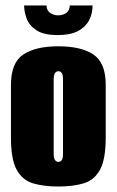

<svg xmlns="http://www.w3.org/2000/svg" viewBox="-20 -673 426 701"><path d="M193 8Q140 8 101 -3.5Q62 -15 41 -53Q20 -91 20 -170V-363Q20 -444 65 -474Q110 -504 193 -504Q276 -504 321 -474Q366 -444 366 -363V-171Q366 -91 345 -53Q324 -15 285 -3.5Q246 8 193 8ZM193 -82Q201 -82 205.5 -88.5Q210 -95 210 -112V-383Q210 -400 205.5 -406.5Q201 -413 193 -413Q186 -413 181 -406.5Q176 -400 176 -383V-112Q176 -95 181 -88.5Q186 -82 193 -82ZM191 -545Q138 -545 111.5 -563.5Q85 -582 76.5 -607.5Q68 -633 68 -653H150Q150 -635 163 -626Q176 -617 192 -617Q209 -617 221.5 -625.5Q234 -634 235 -653H318Q318 -623 305 -598.5Q292 -574 264.5 -559.5Q237 -545 191 -545Z"/></svg>

Font: Alumni Sans Thin Black
Style: Regular
Weight: 900
Version: Version 1.018